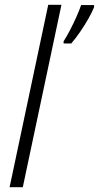

<svg xmlns="http://www.w3.org/2000/svg" viewBox="-20 -780 412 800"><path d="M20 0 181 -760H236L75 0ZM245 -608Q258 -628 272 -655Q286 -682 298.5 -710Q311 -738 318 -759H372V-750Q364 -730 348.5 -702.5Q333 -675 314 -647.5Q295 -620 277 -599H245Z"/></svg>

Font: Noto Sans SemiCondensed Light
Style: Italic
Weight: 300
Width: 4
Italic angle: -12°
Designer: Monotype Design Team
Foundry: Monotype Imaging Inc.
Version: Version 2.013; ttfautohint (v1.8.4.7-5d5b)